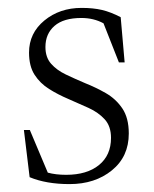

<svg xmlns="http://www.w3.org/2000/svg" viewBox="-20 -456 390 486"><path d="M186.5 -436Q216 -436 238.2 -430.8Q260.5 -425.5 285.5 -412.5L295.5 -298H281L242 -397Q217 -410.5 186 -410.5Q141 -410.5 118 -390.5Q95 -370.5 95 -337Q95 -311 109.2 -294.8Q123.5 -278.5 146.5 -267.5Q169.5 -256.5 195.5 -245.5Q222 -235 247.5 -220.5Q273 -206 289.5 -181.8Q306 -157.5 306 -118Q306 -59.5 263.2 -24.8Q220.5 10 156 10Q97 10 55 -7.5L40.5 -127H55.5L101 -19Q121 -13.5 147.5 -13.5Q200 -13.5 230.5 -38.2Q261 -63 261 -107Q261 -136.5 245 -154Q229 -171.5 204.2 -182.8Q179.5 -194 153 -205.5Q127 -216.5 104.2 -230.8Q81.5 -245 67.5 -266.8Q53.5 -288.5 53.5 -323Q53.5 -372 92.2 -404Q131 -436 186.5 -436Z"/></svg>

Font: Newsreader Text Light
Style: Regular
Weight: 300
Designer: Hugues Gentile
Foundry: Production Type
Version: Version 1.002